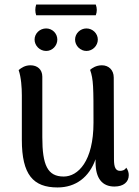

<svg xmlns="http://www.w3.org/2000/svg" viewBox="-20 -810 610 844"><path d="M401 -743C407 -758 407 -774 401 -790H139C134 -774 134 -758 139 -743ZM183 -586C210 -586 232 -609 232 -636C232 -663 210 -685 183 -685C155 -685 132 -663 132 -636C132 -609 155 -586 183 -586ZM360 -685C333 -685 310 -663 310 -636C310 -609 333 -586 360 -586C387 -586 410 -609 410 -636C410 -663 387 -685 360 -685ZM535 -73C528 -61 516 -59 508 -59C489 -59 481 -73 481 -110L480 -469C480 -503 457 -523 428 -523C402 -523 384 -510 376 -503C391 -461 391 -426 391 -271C391 -101 323 -34 260 -34C189 -34 166 -84 166 -207V-473C166 -505 144 -523 114 -523C90 -523 74 -512 62 -502C73 -470 76 -425 76 -391V-195C76 -42 126 14 233 14C313 14 372 -31 400 -110V-97C400 -25 430 10 483 10C523 10 546 -10 546 -40C546 -51 543 -62 535 -73Z"/></svg>

Font: Arima Koshi Medium
Style: Regular
Weight: 500
Designer: Joana Correia and Natanael Gama
Foundry: NDISCOVER
Version: Version 1.019;PS 001.019;hotconv 1.0.88;makeotf.lib2.5.64775